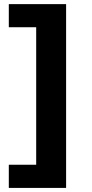

<svg xmlns="http://www.w3.org/2000/svg" viewBox="-20 -761 449 939"><path d="M303.3 -740.8V158H23.1V44.7H157V-627.8H23.1V-740.8Z"/></svg>

Font: InterMG
Style: Bold
Weight: 700
Designer: Rasmus Andersson
Foundry: rsms
Version: Version 3.019;December 26, 2023;FontCreator 15.0.0.2955 64-b